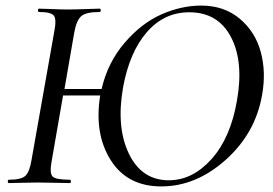

<svg xmlns="http://www.w3.org/2000/svg" viewBox="-20 -656 980 688"><path d="M701 -636Q783 -636 839 -589Q895 -542 914.5 -469.5Q934 -397 919 -315Q895 -178 788.5 -83Q682 12 558 12Q436 12 376.5 -82.5Q317 -177 339 -314H206L165 -78Q157 -35 168.5 -23.5Q180 -12 230 -12Q234 -12 234 -6Q234 0 230 0Q216 0 178 -1Q140 -2 115 -2Q93 -2 58.5 -1Q24 0 12 0Q8 0 8 -6Q8 -12 12 -12Q56 -12 71 -26Q86 -40 93 -83L175 -546Q183 -588 172.5 -600.5Q162 -613 120 -613Q116 -613 116 -619Q116 -625 120 -625Q133 -625 167 -623.5Q201 -622 221 -622Q248 -622 286.5 -623.5Q325 -625 337 -625Q341 -625 341 -619Q341 -613 337 -613Q288 -613 271 -598Q254 -583 246 -539L211 -337H344Q366 -432 426.5 -502.5Q487 -573 558.5 -604.5Q630 -636 701 -636ZM829 -295Q854 -435 807.5 -523.5Q761 -612 658 -612Q568 -612 506 -540.5Q444 -469 421 -343Q396 -200 442 -105Q488 -10 585 -10Q670 -10 738 -86Q806 -162 829 -295Z"/></svg>

Font: Cormorant Infant Book
Style: Italic
Weight: 500
Italic angle: -10°
Designer: Christian Thalmann (Catharsis Fonts)
Version: Version 1.000;PS 002.000;hotconv 1.0.88;makeotf.lib2.5.64775